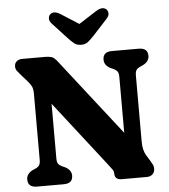

<svg xmlns="http://www.w3.org/2000/svg" viewBox="-61 -992 922 1046"><g transform="rotate(-5 400.0 -468.5)"><path d="M294.5 -43Q294.5 0 245 0H98Q49 0 49 -43Q49 -74 83 -91.5L97 -97.5Q112 -104 119 -113.5Q126 -123 126 -144V-502.5Q126 -530 119.8 -543.8Q113.5 -557.5 100.5 -572.5L63.5 -614.5Q51.5 -628.5 44 -638.2Q36.5 -648 36.5 -662.5Q36.5 -679.5 48.2 -689.8Q60 -700 79.5 -700H203.5Q224.5 -700 239 -695.8Q253.5 -691.5 271 -668.5L597.5 -250.5V-556Q597.5 -577 590.2 -586.5Q583 -596 568 -602.5L554 -608.5Q520 -626 520 -657Q520 -700 569 -700H716Q765.5 -700 765.5 -657Q765.5 -626 731 -608.5L717 -602.5Q701.5 -595.5 694.8 -586.2Q688 -577 688 -556V-193Q688 -147.5 706 -118L724 -89Q734.5 -72 738.8 -62.8Q743 -53.5 743 -42Q743 -23 731 -11.5Q719 0 699.5 0H561.5Q524 0 524 -34Q524 -46 516.8 -56.5Q509.5 -67 491.5 -90L217 -442.5V-144Q217 -123 223.5 -114Q230 -105 246 -97.5L260 -91.5Q294.5 -74 294.5 -43ZM477 -792Q458.5 -772.5 443.8 -760.5Q429 -748.5 406 -748.5Q383 -748.5 368 -760.5Q353 -772.5 335 -792L255.5 -878Q242 -893 243 -907Q244 -921 252 -928.5Q273 -947 308 -925L406 -862.5L503.5 -925Q539 -947 559.5 -928.5Q567.5 -921 568.8 -907Q570 -893 556 -878Z"/></g></svg>

Font: Fraunces 9pt S100
Style: Bold
Weight: 700
Version: Version 1.000; ttfautohint (v1.8.3)